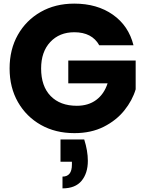

<svg xmlns="http://www.w3.org/2000/svg" viewBox="-20 -730 802 1060"><path d="M717 -480H528Q488 -552 390 -552Q308 -552 257.5 -498Q207 -444 207 -352Q207 -254 259.5 -200Q312 -146 404 -146Q468 -146 511.5 -178.5Q555 -211 574 -270H357V-396H729V-237Q711 -176 666.5 -120.5Q622 -65 552.5 -30Q483 5 391 5Q286 5 205.5 -40.5Q125 -86 79 -166.5Q33 -247 33 -352Q33 -457 78.5 -537.5Q124 -618 204.5 -664Q285 -710 390 -710Q516 -710 603 -649Q690 -588 717 -480ZM445 40Q465 103 465 158Q465 226 430.5 268Q396 310 325 310V245Q377 245 377 179V163H314V40Z"/></svg>

Font: Poppins
Style: Bold
Weight: 700
Designer: Ninad Kale (Devanagari), Jonny Pinhorn (Latin)
Version: Version 5.002